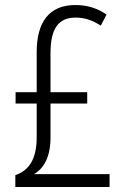

<svg xmlns="http://www.w3.org/2000/svg" viewBox="-20 -744 497 764"><path d="M280 -724C174 -724 126 -654 126 -537V-377H42V-332H126V-198C126 -111 96 -66 41 -47V0H416V-51H115C155 -74 181 -120 181 -197V-332H327V-377H181V-533C181 -631 213 -674 281 -674C316 -674 347 -664 381 -642L404 -686C369 -710 330 -724 280 -724Z"/></svg>

Font: Noto Sans Kannada Condensed Light
Style: Regular
Weight: 300
Width: 3
Designer: Jelle Bosma - Monotype Design Team
Foundry: Monotype Imaging Inc.
Version: Version 2.005